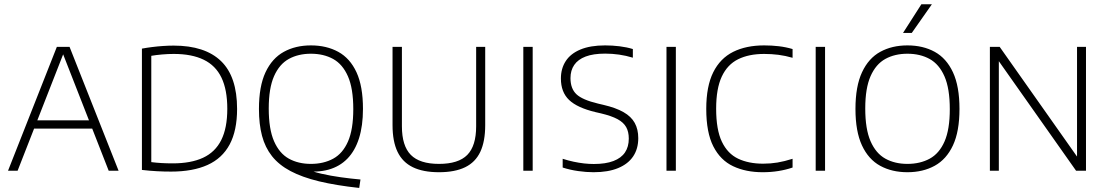

<svg xmlns="http://www.w3.org/2000/svg" viewBox="-20 -820 5328 922"><path d="M18.5 0 253 -595H314L549.5 0H502L278 -572.5H288.5L64.5 0ZM128.5 -202.5 140.5 -242H427L438 -202.5Z M801.5 4Q768 4 734 2.2Q700 0.5 661.5 -4V-586.5Q685.5 -591 711.5 -594.2Q737.5 -597.5 763.5 -599.2Q789.5 -601 814 -601Q964.5 -601 1041.5 -526.5Q1118.5 -452 1118.5 -297Q1118.5 -193 1082.8 -126.2Q1047 -59.5 976.5 -27.8Q906 4 801.5 4ZM809.5 -35.5Q897 -35.5 955.2 -62.5Q1013.5 -89.5 1042.5 -147.5Q1071.5 -205.5 1071.5 -297.5Q1071.5 -389 1043.5 -447.2Q1015.5 -505.5 958.2 -533.2Q901 -561 814.5 -561Q787 -561 758.5 -558.5Q730 -556 706.5 -552V-41.5Q730 -38.5 755.2 -37Q780.5 -35.5 809.5 -35.5Z M1705 82.5Q1594 70.5 1512.2 50.8Q1430.5 31 1375 1.5Q1319.5 -28 1286.2 -70Q1253 -112 1238.2 -168Q1223.5 -224 1223.5 -296.5Q1223.5 -405.5 1255 -472.8Q1286.5 -540 1342.8 -571Q1399 -602 1473 -602Q1548 -602 1604.5 -571Q1661 -540 1692 -472.8Q1723 -405.5 1723 -297Q1723 -216 1704 -156Q1685 -96 1648.2 -58.2Q1611.5 -20.5 1558 -5.5Q1504.5 9.5 1435.5 1L1440.5 -12.5Q1477 3.5 1522.5 14Q1568 24.5 1616.8 31.2Q1665.5 38 1711 42ZM1473 -33Q1534 -33 1580 -58Q1626 -83 1651.2 -140.8Q1676.5 -198.5 1676.5 -296Q1676.5 -395 1651 -453.2Q1625.5 -511.5 1579.8 -536.8Q1534 -562 1473 -562Q1412.5 -562 1367 -537Q1321.5 -512 1296 -454.2Q1270.5 -396.5 1270.5 -299Q1270.5 -200 1296 -141.8Q1321.5 -83.5 1367 -58.2Q1412.5 -33 1473 -33Z M2088 7Q2012 7 1962.5 -17Q1913 -41 1889 -91Q1865 -141 1865 -219V-595H1910V-213.5Q1910 -119.5 1952.8 -76.2Q1995.5 -33 2088 -33Q2181.5 -33 2224 -76.2Q2266.5 -119.5 2266.5 -213.5V-595H2310V-219Q2310 -141 2286.5 -91Q2263 -41 2213.8 -17Q2164.5 7 2088 7Z M2493 0V-595H2538V0Z M2830 7Q2795.5 7 2756.5 1.5Q2717.5 -4 2682 -15.5V-57.5Q2708.5 -49 2734.2 -43.5Q2760 -38 2784.5 -35.2Q2809 -32.5 2831.5 -32.5Q2888.5 -32.5 2925.8 -46.8Q2963 -61 2981.2 -88Q2999.5 -115 2999.5 -154.5Q2999.5 -187 2987 -209.5Q2974.5 -232 2945.5 -247.8Q2916.5 -263.5 2866 -275.5L2840 -281.5Q2752 -302.5 2712.8 -340Q2673.5 -377.5 2673.5 -443Q2673.5 -491 2696.8 -526.8Q2720 -562.5 2767.2 -582.2Q2814.5 -602 2886 -602Q2920 -602 2955 -597.8Q2990 -593.5 3019 -584.5V-543Q2986 -553 2952.8 -557.8Q2919.5 -562.5 2886 -562.5Q2829 -562.5 2792.2 -548.5Q2755.5 -534.5 2737.5 -508.2Q2719.5 -482 2719.5 -445Q2719.5 -394.5 2748 -367.5Q2776.5 -340.5 2852 -322.5L2877.5 -316.5Q2937.5 -302.5 2974.2 -281.5Q3011 -260.5 3028 -229.8Q3045 -199 3045 -156.5Q3045 -105.5 3020.5 -69Q2996 -32.5 2948.2 -12.8Q2900.5 7 2830 7Z M3180.5 0V-595H3225.5V0Z M3642.5 7Q3561.5 7 3500.5 -21.8Q3439.5 -50.5 3405.5 -117Q3371.5 -183.5 3371.5 -297Q3371.5 -405.5 3405 -472.8Q3438.5 -540 3500.8 -571Q3563 -602 3649.5 -602Q3686 -602 3720 -598Q3754 -594 3786 -584.5V-542.5Q3751.5 -552.5 3718 -556.8Q3684.5 -561 3649.5 -561Q3576 -561 3524.5 -535.5Q3473 -510 3446 -452.2Q3419 -394.5 3419 -298Q3419 -197 3446.5 -139.5Q3474 -82 3524.5 -58Q3575 -34 3644.5 -34Q3680.5 -34 3713.5 -39.5Q3746.5 -45 3786 -57.5V-15.5Q3754 -4.5 3718.2 1.2Q3682.5 7 3642.5 7Z M3897 0V-595H3942V0Z M4337.5 7Q4263 7 4206.8 -23.8Q4150.5 -54.5 4119.2 -121.8Q4088 -189 4088 -297Q4088 -405.5 4119.5 -473Q4151 -540.5 4207.2 -571.2Q4263.5 -602 4337.5 -602Q4412.5 -602 4468.8 -571Q4525 -540 4556.2 -472.8Q4587.5 -405.5 4587.5 -297Q4587.5 -189 4556.2 -122Q4525 -55 4468.5 -24Q4412 7 4337.5 7ZM4337.5 -33Q4398.5 -33 4444.5 -58Q4490.5 -83 4515.8 -140.8Q4541 -198.5 4541 -296Q4541 -395 4515.5 -453.2Q4490 -511.5 4444.2 -536.8Q4398.5 -562 4337.5 -562Q4277 -562 4231.5 -537Q4186 -512 4160.5 -454.2Q4135 -396.5 4135 -299Q4135 -200 4160.5 -141.8Q4186 -83.5 4231.5 -58.2Q4277 -33 4337.5 -33ZM4316.5 -662 4404.5 -799.5H4455L4358.5 -662Z M4733.5 0V-595H4780.5L5165.5 -49H5152V-595H5195V0H5147.5L4762.5 -546H4776.5V0Z"/></svg>

Font: Encode Sans SC ExtraLight
Style: Regular
Weight: 250
Designer: Multiple Designers
Foundry: Impallari Type
Version: Version 3.002